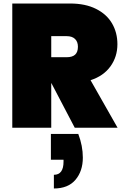

<svg xmlns="http://www.w3.org/2000/svg" viewBox="-20 -728 741 1094"><path d="M272 0H50V-708H380Q466 -708 527 -677.5Q588 -647 618.5 -594.5Q649 -542 649 -476Q649 -405 609.5 -350Q570 -295 496 -271L650 0H406L273 -254H272ZM272 -402H360Q392 -402 408 -416.5Q424 -431 424 -462Q424 -490 407.5 -506Q391 -522 360 -522H272ZM426 35Q452 103 452 170Q452 247 410 296.5Q368 346 287 346V268Q342 268 342 193V182H270V35Z"/></svg>

Font: Fz Poppins Black
Style: Regular
Weight: 900
Designer: Ninad Kale (Devanagari), Jonny Pinhorn (Latin)
Foundry: Indian Type Foundry
Version: Vit hóa bi Vntype.Com & FontZin.Com